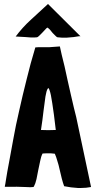

<svg xmlns="http://www.w3.org/2000/svg" viewBox="-20 -938 477 963"><path d="M134.8 -838.9Q92.8 -800.8 58.6 -754.9Q91.8 -752.9 109.4 -752Q127 -751 135.7 -750Q146.5 -750 151.4 -750Q157.2 -750 166 -751Q169.9 -752 176.8 -758.8Q183.6 -765.6 192.4 -774.4Q200.2 -783.2 207 -790Q213.9 -797.9 217.8 -799.8Q222.7 -796.9 230.5 -789.1Q237.3 -781.2 244.1 -772.5Q252 -763.7 258.8 -757.8Q265.6 -751 268.6 -751Q293 -748 313.5 -749Q334 -750 348.6 -752Q365.2 -753.9 374 -755.9Q382.8 -756.8 383.8 -755.9Q330.1 -809.6 220.7 -918Q176.8 -877 134.8 -838.9ZM350.6 -397.5Q343.8 -425.8 335.9 -460.9Q328.1 -496.1 319.3 -534.2Q310.5 -572.3 303.7 -605.5Q295.9 -638.7 289.1 -665Q283.2 -692.4 280.3 -705.1Q247.1 -702.1 226.6 -701.2Q206.1 -701.2 193.4 -701.2Q179.7 -701.2 171.9 -701.2Q164.1 -701.2 157.2 -700.2Q132.8 -620.1 113.3 -539.1Q92.8 -458 76.2 -382.8Q58.6 -307.6 46.9 -241.2Q34.2 -174.8 25.4 -124Q15.6 -73.2 10.7 -41Q5.9 -8.8 3.9 -2Q4.9 -1 5.9 -1Q74.2 -2 106.4 0Q137.7 2 146.5 0Q147.5 0 147.5 -1Q148.4 -1 149.4 -1Q158.2 -17.6 163.1 -40Q168 -61.5 171.9 -85Q176.8 -109.4 181.6 -130.9Q185.5 -152.3 193.4 -168Q204.1 -168 210.9 -168.9Q216.8 -168.9 221.7 -168.9Q227.5 -168.9 235.4 -168.9Q242.2 -168.9 254.9 -167Q261.7 -152.3 267.6 -130.9Q274.4 -110.4 279.3 -86.9Q285.2 -64.5 290 -42Q295.9 -19.5 301.8 -3.9Q302.7 -3.9 302.7 -3.9Q335 2.9 371.1 4.9Q377.9 4.9 384.8 4.9Q413.1 4.9 436.5 0Q436.5 0 436.5 -1Q418 -88.9 362.3 -350.6Q358.4 -368.2 350.6 -397.5ZM221.7 -285.2Q203.1 -285.2 185.5 -286.1Q193.4 -336.9 198.2 -380.9Q204.1 -424.8 208 -454.1Q212.9 -483.4 218.8 -492.2Q223.6 -502 228.5 -485.4Q235.4 -467.8 242.2 -419.9Q250 -372.1 259.8 -286.1Q241.2 -286.1 221.7 -285.2Z"/></svg>

Font: Londrina Solid
Style: NNS
Weight: 400
Designer: Marcelo Magalhaes
Version: Version 1.002